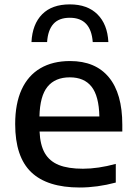

<svg xmlns="http://www.w3.org/2000/svg" viewBox="-20 -824 604 854"><path d="M524 -239H156Q158.5 -179.5 179.2 -143.2Q200 -107 241.5 -90.2Q283 -73.5 349 -73.5Q416 -73.5 495 -95V-12Q412.5 10 334.5 10Q190 10 118.8 -58.2Q47.5 -126.5 47.5 -272Q47.5 -363 76.2 -425.8Q105 -488.5 159.8 -520.5Q214.5 -552.5 291.5 -552.5Q404.5 -552.5 464.2 -480.2Q524 -408 524 -269ZM155.5 -306H422Q420 -397 387.2 -438.5Q354.5 -480 290.5 -480Q225.5 -480 191.5 -438.5Q157.5 -397 155.5 -306ZM290.5 -804.5Q369 -804.5 413.5 -760.2Q458 -716 462 -637H392.5Q384.5 -745 290.5 -745Q242 -745 217.5 -717.5Q193 -690 189.5 -637H120Q124 -716.5 167.5 -760.5Q211 -804.5 290.5 -804.5Z"/></svg>

Font: Encode Sans Semi Expanded Medium
Style: Regular
Weight: 500
Width: 6
Designer: Multiple Designers
Foundry: Impallari Type
Version: Version 2.000